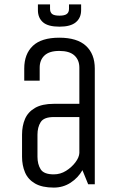

<svg xmlns="http://www.w3.org/2000/svg" viewBox="-20 -836 540 871"><path d="M380 0 354 -64Q334 -29 300 -7Q266 15 224 15Q171 15 139 -3.5Q107 -22 93.5 -54Q80 -86 80 -125V-225Q80 -265 93.5 -296.5Q107 -328 139 -346.5Q171 -365 224 -365H340V-529Q340 -564 317.5 -584.5Q295 -605 249 -605Q204 -605 182 -584.5Q160 -564 160 -529V-470H90V-525Q90 -591 129 -628Q168 -665 249 -665Q330 -665 370 -628Q410 -591 410 -525V0ZM340 -305H224Q179 -305 164.5 -282Q150 -259 150 -225V-125Q150 -91 164.5 -68Q179 -45 224 -45Q254 -45 279.5 -61Q305 -77 322 -99.5Q339 -122 340 -142ZM207 -796Q207 -780 216.5 -772.5Q226 -765 250 -765Q273 -765 283 -772.5Q293 -780 293 -796V-816H348V-790Q348 -755 324 -735Q300 -715 250 -715Q198 -715 175 -735Q152 -755 152 -790V-816H207Z"/></svg>

Font: Unica One
Style: Regular
Weight: 400
Designer: Eduardo Rodriguez Tunni
Foundry: Eduardo Rodriguez Tunni
Version: Version 2.000; ttfautohint (v1.8.4.7-5d5b);gftools[0.9.23]